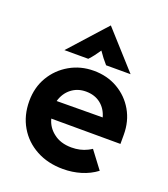

<svg xmlns="http://www.w3.org/2000/svg" viewBox="-123 -728 725 829"><g transform="rotate(20 239.5 -313.5)"><path d="M413.9 -33.3Q382.6 -9.7 343.4 2.1Q304.2 13.9 261.8 13.9Q191.7 13.9 138.2 -15.3Q84.7 -44.4 54.9 -95.5Q25 -146.5 25 -212.5Q25 -275.7 54.2 -324.7Q83.3 -373.6 133 -402.1Q182.6 -430.6 243.1 -430.6Q304.9 -430.6 353.5 -402.4Q402.1 -374.3 430.2 -325.7Q458.3 -277.1 458.3 -215.3V-172.9L140.3 -173.6Q150 -136.1 180.6 -112.5Q213.2 -86.1 264.6 -86.1Q304.2 -86.1 336.1 -102.1Q345.8 -106.9 354.2 -112.5Q354.2 -112.5 413.9 -33.3ZM347.2 -254.2Q336.8 -291.7 309.4 -313.2Q281.9 -334.7 241.7 -334.7Q203.5 -334.7 175.3 -312.8Q147.2 -291 136.1 -252.8Q136.1 -252.8 347.2 -254.2ZM92.4 -470.8 244.4 -639.6 396.5 -470.8H284Q272.9 -483.3 263.2 -495.8Q253.5 -508.3 243.1 -523.6Q232.6 -508.3 223.3 -495.8Q213.9 -483.3 202.1 -470.8Z"/></g></svg>

Font: co2trust
Style: Bold
Weight: 700
Designer: Kristian Moeller
Foundry: Dicotype
Version: Version 1.000